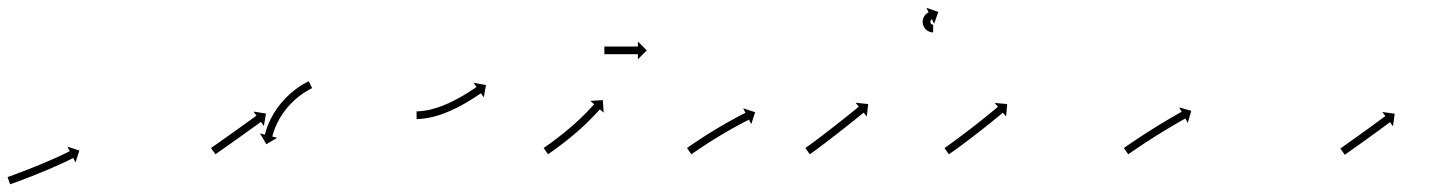

<svg xmlns="http://www.w3.org/2000/svg" viewBox="-23 -471 3764 501"><path d="M-1.3 -9.6C-1.9 -9.4 -2.5 -9.2 -3.2 -9L3.5 9.9C4.1 9.7 4.8 9.5 5.4 9.2L5.4 9.2L5.4 9.2C7.2 8.6 8.9 8 10.7 7.3L10.7 7.3L10.7 7.3C13.5 6.3 16.2 5.3 19 4.3L19 4.3L19 4.3C22.5 3 26.1 1.7 29.6 0.4L29.7 0.3L29.7 0.3C33.9 -1.2 38.1 -2.8 42.2 -4.4L42.3 -4.4L42.3 -4.4C46.9 -6.2 51.6 -8 56.3 -9.8L56.3 -9.8L56.3 -9.8C61.3 -11.8 66.2 -13.8 71.2 -15.7L71.2 -15.7L71.2 -15.8C76.4 -17.8 81.5 -19.9 86.6 -22L86.6 -22L86.6 -22C91.7 -24.1 96.8 -26.2 101.9 -28.4L101.9 -28.4L102 -28.4C106.9 -30.5 111.8 -32.6 116.7 -34.7L116.7 -34.8L116.8 -34.8C121.4 -36.8 125.9 -38.8 130.5 -40.9L130.5 -40.9L130.5 -40.9C134.6 -42.7 138.7 -44.6 142.8 -46.5L142.8 -46.5L142.8 -46.5C146.3 -48.1 149.7 -49.8 153.2 -51.4L153.2 -51.4L153.2 -51.4C155.8 -52.7 158.5 -54 161.1 -55.3L161.1 -55.3L161.1 -55.3C162.8 -56.2 164.5 -57 166.2 -57.9L166.2 -57.9L166.2 -57.9C166.8 -58.2 167.4 -58.5 168 -58.8L174 -47L184.1 -78.2L153 -88.3L159 -76.6C158.4 -76.3 157.8 -76 157.2 -75.7L157.2 -75.7L157.2 -75.7C155.5 -74.9 153.9 -74 152.2 -73.2L152.2 -73.2L152.3 -73.2C149.7 -72 147.1 -70.7 144.5 -69.4L144.5 -69.4L144.5 -69.4C141.1 -67.8 137.7 -66.2 134.3 -64.6L134.4 -64.6L134.4 -64.6C130.4 -62.8 126.3 -60.9 122.3 -59.1L122.3 -59.1L122.3 -59.1C117.8 -57.1 113.3 -55.1 108.7 -53.1L108.7 -53.1L108.8 -53.1C103.9 -51 99 -48.9 94.1 -46.8L94.1 -46.8L94.2 -46.8C89.1 -44.7 84.1 -42.6 79 -40.5L79 -40.5L79 -40.5C73.9 -38.4 68.9 -36.4 63.8 -34.3L63.8 -34.3L63.8 -34.3C58.9 -32.4 53.9 -30.4 49 -28.5L49 -28.5L49 -28.5C44.4 -26.7 39.7 -24.9 35.1 -23.1L35.1 -23.1L35.1 -23.1C31 -21.5 26.8 -19.9 22.6 -18.4L22.6 -18.4L22.7 -18.4C19.1 -17.1 15.6 -15.8 12.1 -14.5L12.1 -14.5L12.1 -14.5C9.4 -13.5 6.6 -12.5 3.9 -11.5L3.9 -11.5L3.9 -11.5C2.2 -10.9 0.4 -10.2 -1.3 -9.6L-1.3 -9.6Z M528.9 -85.7C528.5 -85.4 528 -85.1 527.6 -84.8L539 -68.4C539.5 -68.7 539.9 -69 540.4 -69.3C541.6 -70.2 542.9 -71.1 544.2 -72C546.1 -73.4 548.1 -74.7 550.1 -76.1C552.6 -77.9 555.1 -79.7 557.7 -81.5C560.7 -83.6 563.7 -85.7 566.7 -87.8C570.1 -90.2 573.5 -92.6 576.8 -95C580.4 -97.5 584 -100 587.6 -102.6C591.3 -105.2 595 -107.8 598.7 -110.5C602.4 -113.1 606.1 -115.7 609.8 -118.4C613.3 -120.9 616.9 -123.5 620.5 -126.1C623.8 -128.4 627.1 -130.8 630.5 -133.2C633.5 -135.4 636.5 -137.5 639.5 -139.7C642 -141.5 644.5 -143.3 647 -145.1C649 -146.5 650.9 -147.9 652.9 -149.3C654.1 -150.3 655.4 -151.2 656.6 -152.1C657.1 -152.4 657.5 -152.7 657.9 -153L665.6 -142.3L670.9 -174.7L638.5 -179.9L646.2 -169.2C645.8 -168.9 645.4 -168.6 644.9 -168.3C643.7 -167.4 642.4 -166.5 641.2 -165.6C639.2 -164.2 637.3 -162.8 635.3 -161.4C632.8 -159.6 630.3 -157.7 627.8 -155.9C624.8 -153.8 621.8 -151.6 618.8 -149.5C615.5 -147.1 612.1 -144.7 608.8 -142.3C605.3 -139.8 601.7 -137.2 598.1 -134.6C594.4 -132 590.7 -129.4 587.1 -126.8C583.4 -124.1 579.7 -121.5 576 -118.9C572.4 -116.3 568.8 -113.8 565.3 -111.3C561.9 -108.9 558.6 -106.5 555.2 -104.2C552.2 -102.1 549.2 -100 546.2 -97.8C543.7 -96.1 541.1 -94.3 538.6 -92.5C536.6 -91.1 534.7 -89.7 532.7 -88.4C531.4 -87.5 530.2 -86.6 528.9 -85.7ZM789.6 -240C790.2 -240.3 790.8 -240.6 791.4 -240.9L782.9 -259C782.3 -258.7 781.7 -258.4 781.1 -258.1C781.1 -258.1 781.1 -258.1 781 -258.1C781 -258.1 781 -258.1 781 -258.1C779.2 -257.2 777.5 -256.3 775.8 -255.4C775.8 -255.4 775.7 -255.4 775.7 -255.4C775.7 -255.4 775.6 -255.4 775.6 -255.4C773 -254 770.3 -252.5 767.7 -251C767.7 -251 767.6 -250.9 767.6 -250.9C767.6 -250.9 767.5 -250.9 767.5 -250.9C764.2 -248.9 760.9 -246.8 757.6 -244.6C757.6 -244.6 757.5 -244.6 757.5 -244.6C757.4 -244.5 757.4 -244.5 757.4 -244.5C753.6 -241.9 749.8 -239.2 746.1 -236.4C746.1 -236.4 746.1 -236.4 746.1 -236.3C746 -236.3 746 -236.3 746 -236.3C741.9 -233.1 738 -229.8 734.1 -226.4C734.1 -226.4 734 -226.4 734 -226.3C733.9 -226.3 733.9 -226.2 733.9 -226.2C729.8 -222.5 725.9 -218.7 722 -214.8C722 -214.8 721.9 -214.8 721.9 -214.7C721.8 -214.7 721.8 -214.6 721.8 -214.6C717.9 -210.5 714.1 -206.2 710.4 -201.9C710.4 -201.9 710.4 -201.9 710.3 -201.8C710.3 -201.8 710.3 -201.7 710.3 -201.7C706.7 -197.3 703.2 -192.8 699.9 -188.2C699.9 -188.2 699.8 -188.1 699.8 -188.1C699.8 -188 699.7 -187.9 699.7 -187.9C696.6 -183.4 693.6 -178.8 690.7 -174.1C690.7 -174.1 690.7 -174 690.7 -174C690.6 -173.9 690.6 -173.8 690.6 -173.8C688 -169.4 685.5 -164.8 683.2 -160.2C683.2 -160.2 683.2 -160.2 683.1 -160.1C683.1 -160.1 683.1 -160 683.1 -160C681.1 -155.9 679.2 -151.6 677.3 -147.4C677.3 -147.4 677.3 -147.3 677.3 -147.3C677.3 -147.2 677.3 -147.2 677.3 -147.2C675.8 -143.5 674.4 -139.9 673.1 -136.2C673.1 -136.2 673.1 -136.2 673.1 -136.1C673.1 -136.1 673 -136 673 -136C672.1 -133.2 671.2 -130.3 670.3 -127.4C670.3 -127.4 670.3 -127.4 670.3 -127.3C670.3 -127.3 670.2 -127.3 670.2 -127.3C669.7 -125.4 669.2 -123.5 668.7 -121.7C668.7 -121.7 668.7 -121.6 668.7 -121.6C668.7 -121.6 668.7 -121.6 668.7 -121.6C668.5 -120.9 668.3 -120.3 668.2 -119.6L655.4 -122.9L672.1 -94.7L700.3 -111.4L687.5 -114.7C687.7 -115.3 687.9 -116 688 -116.6C688 -116.6 688 -116.6 688 -116.6C688 -116.5 688 -116.5 688 -116.5C688.5 -118.3 689 -120 689.5 -121.8C689.5 -121.8 689.5 -121.7 689.4 -121.7C689.4 -121.7 689.4 -121.6 689.4 -121.6C690.2 -124.3 691.1 -127 692 -129.7C692 -129.7 692 -129.6 692 -129.6C692 -129.5 691.9 -129.5 691.9 -129.5C693.2 -132.9 694.5 -136.4 695.8 -139.7C695.8 -139.7 695.8 -139.7 695.8 -139.6C695.8 -139.6 695.7 -139.5 695.7 -139.5C697.4 -143.5 699.2 -147.5 701.1 -151.3C701.1 -151.3 701.1 -151.3 701.1 -151.2C701 -151.2 701 -151.1 701 -151.1C703.2 -155.4 705.5 -159.7 707.9 -163.9C707.9 -163.9 707.9 -163.8 707.9 -163.7C707.8 -163.7 707.8 -163.6 707.8 -163.6C710.5 -168 713.3 -172.4 716.2 -176.6C716.2 -176.6 716.2 -176.6 716.2 -176.5C716.1 -176.5 716.1 -176.4 716.1 -176.4C719.2 -180.8 722.5 -185 725.8 -189.2C725.8 -189.2 725.8 -189.1 725.7 -189.1C725.7 -189 725.6 -189 725.6 -189C729.1 -193 732.7 -197 736.3 -200.9C736.3 -200.9 736.3 -200.8 736.3 -200.8C736.2 -200.8 736.2 -200.7 736.2 -200.7C739.8 -204.4 743.5 -208 747.4 -211.5C747.4 -211.5 747.3 -211.4 747.3 -211.4C747.2 -211.3 747.2 -211.3 747.2 -211.3C750.8 -214.5 754.6 -217.6 758.4 -220.6C758.4 -220.6 758.3 -220.5 758.3 -220.5C758.2 -220.5 758.2 -220.4 758.2 -220.4C761.6 -223 765.1 -225.6 768.7 -228C768.7 -228 768.7 -228 768.6 -228C768.6 -227.9 768.5 -227.9 768.5 -227.9C771.6 -229.9 774.7 -231.9 777.8 -233.7C777.8 -233.7 777.8 -233.7 777.7 -233.7C777.7 -233.7 777.7 -233.6 777.7 -233.6C780.1 -235 782.5 -236.4 785 -237.7C785 -237.7 785 -237.7 784.9 -237.7C784.9 -237.7 784.9 -237.7 784.9 -237.7C786.5 -238.5 788.1 -239.3 789.7 -240.1C789.7 -240.1 789.7 -240.1 789.7 -240.1C789.7 -240 789.6 -240 789.6 -240Z M1065.9 -180.5C1065.2 -180.5 1064.6 -180.5 1063.9 -180.5L1064.1 -160.5C1064.7 -160.5 1065.4 -160.5 1066.1 -160.5C1066.1 -160.5 1066.1 -160.5 1066.1 -160.5C1066.2 -160.5 1066.2 -160.5 1066.2 -160.5C1068.2 -160.6 1070.1 -160.6 1072.1 -160.7C1072.1 -160.7 1072.1 -160.7 1072.2 -160.7C1072.2 -160.7 1072.3 -160.7 1072.3 -160.7C1075.3 -160.9 1078.3 -161.2 1081.4 -161.5C1081.4 -161.5 1081.4 -161.5 1081.5 -161.5C1081.5 -161.5 1081.6 -161.5 1081.6 -161.5C1085.5 -162 1089.4 -162.6 1093.2 -163.2C1093.2 -163.2 1093.3 -163.2 1093.3 -163.2C1093.4 -163.3 1093.5 -163.3 1093.5 -163.3C1098 -164.1 1102.5 -165.1 1107 -166.2C1107 -166.2 1107.1 -166.2 1107.1 -166.2C1107.2 -166.2 1107.2 -166.2 1107.2 -166.2C1112.2 -167.5 1117.1 -168.9 1122.1 -170.4C1122.1 -170.4 1122.1 -170.5 1122.2 -170.5C1122.2 -170.5 1122.3 -170.5 1122.3 -170.5C1127.5 -172.2 1132.6 -174 1137.7 -176C1137.7 -176 1137.8 -176 1137.8 -176C1137.9 -176 1137.9 -176 1137.9 -176C1143.1 -178.1 1148.3 -180.3 1153.5 -182.5C1153.5 -182.5 1153.5 -182.5 1153.6 -182.5C1153.6 -182.6 1153.6 -182.6 1153.6 -182.6C1158.7 -184.9 1163.8 -187.3 1168.8 -189.8C1168.8 -189.8 1168.9 -189.8 1168.9 -189.8C1168.9 -189.8 1169 -189.8 1169 -189.8C1173.8 -192.3 1178.6 -194.8 1183.4 -197.4C1183.4 -197.4 1183.4 -197.4 1183.4 -197.4C1183.4 -197.4 1183.5 -197.5 1183.5 -197.5C1187.9 -199.9 1192.3 -202.4 1196.7 -205C1196.7 -205 1196.7 -205 1196.7 -205C1196.7 -205 1196.7 -205 1196.7 -205C1200.6 -207.4 1204.5 -209.7 1208.3 -212.1C1208.3 -212.1 1208.4 -212.1 1208.4 -212.1C1208.4 -212.1 1208.4 -212.1 1208.4 -212.1C1211.6 -214.2 1214.8 -216.3 1218 -218.4C1218 -218.4 1218.1 -218.4 1218.1 -218.4C1218.1 -218.4 1218.1 -218.4 1218.1 -218.4C1220.6 -220 1223 -221.6 1225.4 -223.3L1225.5 -223.3L1225.5 -223.3C1227 -224.4 1228.6 -225.5 1230.2 -226.5L1230.2 -226.5L1230.2 -226.5C1230.7 -226.9 1231.3 -227.3 1231.8 -227.7L1239.4 -216.9L1245.1 -249.1L1212.9 -254.9L1220.4 -244.1C1219.9 -243.7 1219.3 -243.4 1218.8 -243L1218.8 -243L1218.8 -243C1217.3 -241.9 1215.7 -240.9 1214.2 -239.8L1214.2 -239.9L1214.2 -239.9C1211.9 -238.3 1209.5 -236.7 1207.1 -235.1C1207.1 -235.1 1207.1 -235.1 1207.1 -235.1C1207.1 -235.1 1207.1 -235.1 1207.1 -235.1C1204 -233.1 1200.8 -231 1197.7 -229C1197.7 -229 1197.7 -229.1 1197.7 -229.1C1197.7 -229.1 1197.8 -229.1 1197.8 -229.1C1194 -226.8 1190.3 -224.5 1186.5 -222.2C1186.5 -222.2 1186.5 -222.2 1186.5 -222.2C1186.5 -222.2 1186.5 -222.2 1186.5 -222.2C1182.3 -219.8 1178 -217.3 1173.7 -214.9C1173.7 -214.9 1173.8 -214.9 1173.8 -215C1173.8 -215 1173.8 -215 1173.8 -215C1169.2 -212.5 1164.6 -210 1159.9 -207.7C1159.9 -207.7 1159.9 -207.7 1160 -207.7C1160 -207.7 1160 -207.7 1160 -207.7C1155.2 -205.3 1150.3 -203 1145.4 -200.8C1145.4 -200.8 1145.4 -200.8 1145.4 -200.8C1145.5 -200.8 1145.5 -200.8 1145.5 -200.8C1140.6 -198.7 1135.6 -196.6 1130.6 -194.6C1130.6 -194.6 1130.6 -194.6 1130.6 -194.7C1130.7 -194.7 1130.7 -194.7 1130.7 -194.7C1125.8 -192.9 1120.9 -191.1 1116 -189.5C1116 -189.5 1116 -189.5 1116.1 -189.5C1116.1 -189.5 1116.2 -189.6 1116.2 -189.6C1111.6 -188.1 1106.9 -186.8 1102.2 -185.6C1102.2 -185.6 1102.2 -185.6 1102.3 -185.6C1102.4 -185.6 1102.4 -185.6 1102.4 -185.6C1098.2 -184.6 1094 -183.7 1089.7 -182.9C1089.7 -182.9 1089.8 -182.9 1089.8 -182.9C1089.9 -182.9 1089.9 -183 1089.9 -183C1086.4 -182.4 1082.8 -181.8 1079.1 -181.4C1079.1 -181.4 1079.2 -181.4 1079.2 -181.4C1079.3 -181.4 1079.3 -181.4 1079.3 -181.4C1076.6 -181.1 1073.8 -180.9 1071 -180.7C1071 -180.7 1071 -180.7 1071.1 -180.7C1071.1 -180.7 1071.2 -180.7 1071.2 -180.7C1069.4 -180.6 1067.6 -180.6 1065.8 -180.5C1065.8 -180.5 1065.8 -180.5 1065.8 -180.5C1065.9 -180.5 1065.9 -180.5 1065.9 -180.5Z M1397.2 -85.9C1396.6 -85.5 1396.1 -85.2 1395.6 -84.8L1407 -68.4C1407.6 -68.8 1408.1 -69.2 1408.6 -69.5L1408.7 -69.5L1408.7 -69.5C1410.2 -70.6 1411.7 -71.7 1413.3 -72.8L1413.3 -72.8L1413.3 -72.8C1415.7 -74.5 1418.1 -76.2 1420.4 -77.9L1420.5 -77.9L1420.5 -77.9C1423.6 -80.1 1426.6 -82.4 1429.7 -84.6L1429.7 -84.6L1429.7 -84.7C1433.3 -87.3 1436.9 -90 1440.5 -92.7C1440.5 -92.7 1440.6 -92.7 1440.6 -92.7C1440.6 -92.7 1440.6 -92.8 1440.6 -92.8C1444.6 -95.8 1448.6 -98.9 1452.5 -102C1452.5 -102 1452.5 -102 1452.5 -102C1452.6 -102 1452.6 -102 1452.6 -102C1456.8 -105.3 1461 -108.7 1465.2 -112.1C1465.2 -112.1 1465.2 -112.1 1465.2 -112.1C1465.2 -112.1 1465.2 -112.1 1465.2 -112.1C1469.5 -115.7 1473.8 -119.2 1478 -122.8C1478 -122.8 1478 -122.8 1478 -122.8C1478.1 -122.9 1478.1 -122.9 1478.1 -122.9C1482.3 -126.5 1486.5 -130.2 1490.6 -133.9C1490.6 -133.9 1490.6 -133.9 1490.6 -133.9C1490.7 -133.9 1490.7 -133.9 1490.7 -133.9C1494.7 -137.5 1498.6 -141.2 1502.6 -144.9C1502.6 -144.9 1502.6 -144.9 1502.6 -144.9C1502.6 -144.9 1502.6 -144.9 1502.6 -144.9C1506.3 -148.4 1509.9 -151.9 1513.5 -155.4C1513.5 -155.4 1513.5 -155.4 1513.5 -155.4C1513.5 -155.5 1513.6 -155.5 1513.6 -155.5C1516.8 -158.7 1519.9 -161.9 1523.1 -165.1C1523.1 -165.1 1523.1 -165.1 1523.1 -165.1C1523.1 -165.1 1523.1 -165.2 1523.1 -165.2C1525.8 -167.9 1528.4 -170.7 1531 -173.5L1531 -173.5L1531.1 -173.5C1533.1 -175.6 1535.1 -177.8 1537 -180L1537.1 -180L1537.1 -180C1538.3 -181.4 1539.6 -182.8 1540.9 -184.2L1540.9 -184.2L1540.9 -184.2C1541.3 -184.7 1541.8 -185.2 1542.2 -185.7L1552.1 -177L1550.1 -209.7L1517.4 -207.8L1527.3 -199C1526.8 -198.5 1526.4 -198 1525.9 -197.6L1526 -197.6L1526 -197.6C1524.7 -196.2 1523.5 -194.8 1522.2 -193.4L1522.3 -193.4L1522.3 -193.5C1520.3 -191.3 1518.4 -189.2 1516.4 -187.1L1516.4 -187.1L1516.4 -187.1C1513.9 -184.4 1511.3 -181.7 1508.7 -179C1508.7 -179 1508.7 -179 1508.7 -179C1508.8 -179.1 1508.8 -179.1 1508.8 -179.1C1505.7 -175.9 1502.6 -172.8 1499.4 -169.6C1499.4 -169.6 1499.4 -169.7 1499.5 -169.7C1499.5 -169.7 1499.5 -169.7 1499.5 -169.7C1496 -166.2 1492.4 -162.8 1488.8 -159.4C1488.8 -159.4 1488.9 -159.4 1488.9 -159.4C1488.9 -159.4 1488.9 -159.5 1488.9 -159.5C1485 -155.9 1481.2 -152.3 1477.2 -148.7C1477.2 -148.7 1477.3 -148.7 1477.3 -148.8C1477.3 -148.8 1477.3 -148.8 1477.3 -148.8C1473.2 -145.2 1469.1 -141.6 1465 -138C1465 -138 1465 -138 1465 -138C1465.1 -138 1465.1 -138.1 1465.1 -138.1C1460.9 -134.5 1456.7 -131 1452.5 -127.6C1452.5 -127.6 1452.5 -127.6 1452.5 -127.6C1452.6 -127.6 1452.6 -127.6 1452.6 -127.6C1448.5 -124.3 1444.3 -121 1440.2 -117.7C1440.2 -117.7 1440.2 -117.7 1440.2 -117.7C1440.2 -117.7 1440.2 -117.7 1440.2 -117.7C1436.3 -114.7 1432.4 -111.7 1428.5 -108.7C1428.5 -108.7 1428.5 -108.7 1428.5 -108.7C1428.5 -108.7 1428.5 -108.7 1428.5 -108.7C1425 -106 1421.4 -103.4 1417.8 -100.7L1417.9 -100.8L1417.9 -100.8C1414.8 -98.5 1411.8 -96.3 1408.8 -94.1L1408.8 -94.2L1408.8 -94.2C1406.4 -92.5 1404.1 -90.8 1401.7 -89.1L1401.7 -89.1L1401.7 -89.1C1400.2 -88.1 1398.7 -87 1397.2 -85.9L1397.2 -85.9ZM1555 -349.5C1554.7 -349.5 1554.3 -349.5 1554 -349.5V-329.5C1554.3 -329.5 1554.7 -329.5 1555 -329.5C1555.9 -329.5 1556.8 -329.5 1557.8 -329.5C1559.2 -329.5 1560.6 -329.5 1562.1 -329.5C1563.9 -329.5 1565.8 -329.5 1567.7 -329.5C1569.9 -329.5 1572.1 -329.5 1574.3 -329.5C1576.8 -329.5 1579.2 -329.5 1581.7 -329.5C1584.3 -329.5 1587 -329.5 1589.6 -329.5C1592.3 -329.5 1595 -329.5 1597.7 -329.5C1600.5 -329.5 1603.2 -329.5 1605.9 -329.5C1608.5 -329.5 1611.2 -329.5 1613.8 -329.5C1616.3 -329.5 1618.7 -329.5 1621.2 -329.5C1623.4 -329.5 1625.6 -329.5 1627.8 -329.5C1629.7 -329.5 1631.6 -329.5 1633.4 -329.5C1634.9 -329.5 1636.3 -329.5 1637.7 -329.5C1638.7 -329.5 1639.6 -329.5 1640.5 -329.5C1640.8 -329.5 1641.2 -329.5 1641.5 -329.5V-316.3L1664.7 -339.5L1641.5 -362.7V-349.5C1641.2 -349.5 1640.8 -349.5 1640.5 -349.5C1639.6 -349.5 1638.7 -349.5 1637.7 -349.5C1636.3 -349.5 1634.9 -349.5 1633.4 -349.5C1631.6 -349.5 1629.7 -349.5 1627.8 -349.5C1625.6 -349.5 1623.4 -349.5 1621.2 -349.5C1618.7 -349.5 1616.3 -349.5 1613.8 -349.5C1611.2 -349.5 1608.5 -349.5 1605.9 -349.5C1603.2 -349.5 1600.5 -349.5 1597.7 -349.5C1595 -349.5 1592.3 -349.5 1589.6 -349.5C1587 -349.5 1584.3 -349.5 1581.7 -349.5C1579.2 -349.5 1576.8 -349.5 1574.3 -349.5C1572.1 -349.5 1569.9 -349.5 1567.7 -349.5C1565.8 -349.5 1563.9 -349.5 1562.1 -349.5C1560.6 -349.5 1559.2 -349.5 1557.8 -349.5C1556.8 -349.5 1555.9 -349.5 1555 -349.5Z M1771.2 -85.9C1770.7 -85.6 1770.1 -85.2 1769.6 -84.8L1781 -68.4C1781.5 -68.8 1782.1 -69.1 1782.6 -69.5C1784.2 -70.6 1785.7 -71.6 1787.2 -72.7L1787.2 -72.7L1787.2 -72.7C1789.6 -74.3 1792 -76 1794.4 -77.6L1794.4 -77.6L1794.4 -77.6C1797.5 -79.7 1800.6 -81.8 1803.7 -83.9L1803.7 -83.9L1803.7 -83.9C1807.4 -86.3 1811.1 -88.8 1814.8 -91.2L1814.8 -91.2L1814.7 -91.2C1818.9 -93.9 1823 -96.6 1827.2 -99.3L1827.2 -99.3L1827.2 -99.3C1831.7 -102.1 1836.1 -105 1840.6 -107.8L1840.6 -107.8L1840.6 -107.7C1845.2 -110.6 1849.9 -113.5 1854.6 -116.3L1854.6 -116.3L1854.5 -116.3C1859.2 -119.1 1863.9 -121.9 1868.7 -124.7L1868.6 -124.7L1868.6 -124.7C1873.2 -127.3 1877.8 -130 1882.4 -132.6L1882.4 -132.6L1882.3 -132.6C1886.7 -135 1891 -137.4 1895.3 -139.8L1895.3 -139.8L1895.3 -139.8C1899.2 -141.9 1903.1 -144 1907 -146.1L1907 -146.1L1907 -146.1C1910.3 -147.9 1913.6 -149.6 1916.9 -151.4L1916.9 -151.4L1916.9 -151.4C1919.4 -152.7 1922 -154.1 1924.6 -155.4L1924.6 -155.4L1924.6 -155.4C1926.2 -156.2 1927.9 -157.1 1929.5 -157.9C1930.1 -158.2 1930.7 -158.5 1931.3 -158.8L1937.3 -147.1L1947.4 -178.3L1916.2 -188.4L1922.2 -176.6C1921.6 -176.3 1921 -176 1920.4 -175.7C1918.8 -174.9 1917.1 -174 1915.4 -173.2L1915.4 -173.2L1915.4 -173.2C1912.8 -171.8 1910.2 -170.5 1907.6 -169.1L1907.6 -169.1L1907.6 -169.1C1904.2 -167.3 1900.9 -165.6 1897.5 -163.8L1897.5 -163.8L1897.5 -163.8C1893.6 -161.6 1889.6 -159.5 1885.7 -157.3L1885.7 -157.3L1885.6 -157.3C1881.3 -154.9 1876.9 -152.4 1872.5 -150L1872.5 -150L1872.5 -150C1867.8 -147.3 1863.2 -144.6 1858.6 -141.9L1858.5 -141.9L1858.5 -141.9C1853.7 -139.1 1849 -136.3 1844.3 -133.4L1844.2 -133.4L1844.2 -133.4C1839.5 -130.6 1834.8 -127.7 1830.1 -124.8L1830 -124.7L1830 -124.7C1825.5 -121.9 1821 -119 1816.4 -116.2L1816.4 -116.1L1816.4 -116.1C1812.2 -113.4 1808 -110.7 1803.8 -108L1803.8 -108L1803.8 -107.9C1800 -105.5 1796.3 -103 1792.6 -100.5L1792.5 -100.5L1792.5 -100.5C1789.4 -98.4 1786.2 -96.3 1783.1 -94.1L1783.1 -94.1L1783.1 -94.1C1780.7 -92.5 1778.3 -90.8 1775.9 -89.2L1775.9 -89.2L1775.8 -89.2C1774.3 -88.1 1772.8 -87 1771.2 -85.9Z M2080.2 -85.9C2079.7 -85.6 2079.1 -85.2 2078.6 -84.8L2090 -68.4C2090.5 -68.8 2091.1 -69.1 2091.6 -69.5L2091.6 -69.5L2091.7 -69.5C2093.2 -70.6 2094.8 -71.7 2096.3 -72.8L2096.3 -72.8L2096.3 -72.8C2098.7 -74.6 2101.1 -76.3 2103.5 -78L2103.5 -78L2103.5 -78C2106.6 -80.3 2109.6 -82.5 2112.7 -84.8L2112.7 -84.8L2112.7 -84.8C2116.3 -87.5 2119.9 -90.2 2123.4 -92.9L2123.4 -92.9L2123.5 -92.9C2127.4 -95.9 2131.4 -98.9 2135.4 -101.9L2135.4 -101.9L2135.4 -101.9C2139.7 -105.2 2143.9 -108.4 2148.1 -111.7L2148.1 -111.7L2148.1 -111.7C2152.5 -115.1 2156.9 -118.5 2161.2 -121.8L2161.2 -121.9L2161.2 -121.9C2165.6 -125.2 2169.9 -128.6 2174.2 -132L2174.3 -132L2174.3 -132.1C2178.5 -135.4 2182.6 -138.7 2186.8 -142L2186.8 -142L2186.8 -142C2190.8 -145.1 2194.7 -148.2 2198.6 -151.3L2198.6 -151.3L2198.6 -151.3C2202.1 -154.1 2205.6 -156.9 2209.1 -159.7L2209.1 -159.7L2209.1 -159.7C2212 -162.1 2215 -164.4 2217.9 -166.8C2220.2 -168.7 2222.4 -170.5 2224.7 -172.3C2226.2 -173.5 2227.6 -174.7 2229.1 -175.9C2229.6 -176.3 2230.1 -176.7 2230.6 -177.1L2238.9 -166.9L2242.3 -199.5L2209.6 -202.9L2218 -192.6C2217.5 -192.2 2216.9 -191.8 2216.4 -191.4C2215 -190.2 2213.5 -189 2212.1 -187.9C2209.8 -186 2207.6 -184.2 2205.3 -182.4C2202.4 -180 2199.5 -177.6 2196.5 -175.3L2196.5 -175.3L2196.5 -175.3C2193.1 -172.5 2189.6 -169.7 2186.1 -166.9L2186.1 -166.9L2186.1 -166.9C2182.2 -163.8 2178.3 -160.7 2174.4 -157.6L2174.4 -157.7L2174.4 -157.7C2170.3 -154.4 2166.1 -151.1 2161.9 -147.8L2161.9 -147.8L2161.9 -147.8C2157.6 -144.4 2153.3 -141 2148.9 -137.6L2148.9 -137.6L2148.9 -137.6C2144.6 -134.3 2140.3 -130.9 2135.9 -127.5L2135.9 -127.5L2135.9 -127.6C2131.7 -124.3 2127.5 -121.1 2123.3 -117.8L2123.3 -117.8L2123.3 -117.8C2119.3 -114.8 2115.4 -111.8 2111.4 -108.8L2111.4 -108.8L2111.4 -108.8C2107.9 -106.2 2104.3 -103.5 2100.7 -100.8L2100.7 -100.8L2100.7 -100.8C2097.7 -98.6 2094.7 -96.4 2091.7 -94.2L2091.7 -94.2L2091.7 -94.2C2089.4 -92.5 2087 -90.8 2084.7 -89.1L2084.7 -89.1L2084.7 -89.1C2083.2 -88 2081.7 -87 2080.2 -85.9L2080.2 -85.9ZM2411.3 -386.5C2411.5 -386.5 2411.7 -386.5 2411.9 -386.5L2412.1 -406.5C2411.9 -406.5 2411.8 -406.5 2411.7 -406.5C2411.7 -406.5 2411.7 -406.5 2411.8 -406.5C2411.8 -406.5 2411.9 -406.5 2411.9 -406.5C2411.5 -406.5 2411.2 -406.5 2410.9 -406.6C2410.9 -406.6 2411 -406.6 2411.1 -406.5C2411.2 -406.5 2411.3 -406.5 2411.3 -406.5C2410.8 -406.6 2410.3 -406.7 2409.9 -406.8C2409.9 -406.8 2410 -406.8 2410.1 -406.7C2410.2 -406.7 2410.4 -406.7 2410.4 -406.7C2409.8 -406.8 2409.2 -407 2408.6 -407.3C2408.6 -407.3 2408.7 -407.2 2408.9 -407.1C2409 -407.1 2409.2 -407 2409.2 -407C2408.5 -407.3 2407.9 -407.7 2407.3 -408.1C2407.3 -408.1 2407.4 -408 2407.6 -407.9C2407.7 -407.8 2407.9 -407.7 2407.9 -407.7C2407.2 -408.2 2406.6 -408.7 2406.1 -409.3C2406.1 -409.3 2406.2 -409.2 2406.3 -409C2406.5 -408.9 2406.6 -408.7 2406.6 -408.7C2406 -409.4 2405.5 -410.2 2405.1 -410.9C2405.1 -410.9 2405.2 -410.7 2405.3 -410.5C2405.4 -410.4 2405.5 -410.2 2405.5 -410.2C2405.1 -411 2404.8 -411.8 2404.6 -412.7C2404.6 -412.7 2404.6 -412.5 2404.7 -412.3C2404.7 -412.1 2404.8 -411.9 2404.8 -411.9C2404.6 -412.8 2404.5 -413.7 2404.5 -414.6C2404.5 -414.6 2404.5 -414.4 2404.5 -414.2C2404.5 -414 2404.5 -413.8 2404.5 -413.8C2404.5 -414.7 2404.7 -415.6 2404.9 -416.5C2404.9 -416.5 2404.8 -416.3 2404.8 -416.1C2404.7 -415.9 2404.7 -415.7 2404.7 -415.7C2404.9 -416.5 2405.2 -417.2 2405.6 -418C2405.6 -418 2405.5 -417.8 2405.4 -417.6C2405.3 -417.5 2405.2 -417.3 2405.2 -417.3C2405.6 -417.9 2406 -418.6 2406.5 -419.1C2406.5 -419.1 2406.4 -419 2406.3 -418.9C2406.2 -418.8 2406.1 -418.6 2406.1 -418.6C2406.5 -419.1 2406.9 -419.5 2407.4 -420C2407.4 -420 2407.3 -419.9 2407.2 -419.8C2407.1 -419.7 2407 -419.6 2407 -419.6C2407.4 -419.9 2407.7 -420.2 2408.1 -420.5C2408.1 -420.5 2408.1 -420.4 2408 -420.4C2407.9 -420.3 2407.8 -420.3 2407.8 -420.3C2408.1 -420.4 2408.4 -420.6 2408.6 -420.7C2408.6 -420.7 2408.6 -420.7 2408.5 -420.7C2408.5 -420.7 2408.5 -420.6 2408.5 -420.6C2408.6 -420.7 2408.7 -420.8 2408.8 -420.8L2414.6 -409L2425.3 -439.9L2394.4 -450.7L2400.1 -438.8C2399.9 -438.7 2399.7 -438.6 2399.5 -438.5C2399.5 -438.5 2399.5 -438.5 2399.4 -438.5C2399.4 -438.5 2399.4 -438.4 2399.4 -438.4C2398.7 -438.1 2398.1 -437.8 2397.5 -437.4C2397.5 -437.4 2397.5 -437.4 2397.4 -437.3C2397.3 -437.3 2397.2 -437.2 2397.2 -437.2C2396.3 -436.6 2395.5 -436 2394.6 -435.3C2394.6 -435.3 2394.5 -435.3 2394.4 -435.2C2394.3 -435.1 2394.2 -435 2394.2 -435C2393.2 -434.1 2392.2 -433.1 2391.2 -432.1C2391.2 -432.1 2391.1 -432 2391 -431.8C2390.9 -431.7 2390.8 -431.6 2390.8 -431.6C2389.8 -430.3 2388.9 -428.9 2388 -427.5C2388 -427.5 2387.9 -427.4 2387.9 -427.2C2387.8 -427.1 2387.7 -426.9 2387.7 -426.9C2386.9 -425.2 2386.2 -423.5 2385.6 -421.8C2385.6 -421.8 2385.6 -421.6 2385.5 -421.4C2385.5 -421.2 2385.4 -421 2385.4 -421C2385 -419.1 2384.7 -417.2 2384.5 -415.2C2384.5 -415.2 2384.5 -415 2384.5 -414.8C2384.5 -414.6 2384.5 -414.4 2384.5 -414.4C2384.5 -412.4 2384.7 -410.4 2385.1 -408.4C2385.1 -408.4 2385.1 -408.2 2385.2 -408C2385.2 -407.8 2385.3 -407.6 2385.3 -407.6C2385.8 -405.6 2386.5 -403.7 2387.3 -401.8C2387.3 -401.8 2387.4 -401.6 2387.5 -401.5C2387.6 -401.3 2387.7 -401.1 2387.7 -401.1C2388.7 -399.4 2389.8 -397.7 2391 -396.2C2391 -396.2 2391.1 -396.1 2391.3 -395.9C2391.4 -395.8 2391.5 -395.6 2391.5 -395.6C2392.8 -394.3 2394.1 -393 2395.6 -391.9C2395.6 -391.9 2395.7 -391.8 2395.9 -391.7C2396 -391.6 2396.2 -391.5 2396.2 -391.5C2397.6 -390.6 2399 -389.7 2400.5 -389C2400.5 -389 2400.6 -388.9 2400.8 -388.9C2400.9 -388.8 2401.1 -388.8 2401.1 -388.8C2402.3 -388.2 2403.7 -387.8 2405 -387.4C2405 -387.4 2405.1 -387.4 2405.3 -387.3C2405.4 -387.3 2405.5 -387.3 2405.5 -387.3C2406.5 -387 2407.6 -386.8 2408.7 -386.7C2408.7 -386.7 2408.8 -386.7 2408.8 -386.7C2408.9 -386.7 2409 -386.7 2409 -386.7C2409.7 -386.6 2410.4 -386.5 2411.1 -386.5C2411.1 -386.5 2411.1 -386.5 2411.2 -386.5C2411.2 -386.5 2411.3 -386.5 2411.3 -386.5Z M2443.2 -85.9C2442.7 -85.6 2442.1 -85.2 2441.6 -84.8L2453 -68.4C2453.5 -68.8 2454.1 -69.1 2454.6 -69.5L2454.6 -69.5L2454.6 -69.5C2456.2 -70.6 2457.7 -71.7 2459.3 -72.8L2459.3 -72.8L2459.3 -72.8C2461.7 -74.5 2464.1 -76.2 2466.4 -77.9L2466.5 -77.9L2466.5 -77.9C2469.5 -80.1 2472.6 -82.3 2475.7 -84.6L2475.7 -84.6L2475.7 -84.6C2479.3 -87.2 2482.9 -89.9 2486.6 -92.5L2486.6 -92.5L2486.6 -92.5C2490.6 -95.5 2494.6 -98.5 2498.6 -101.5L2498.6 -101.5L2498.6 -101.5C2502.9 -104.7 2507.2 -108 2511.4 -111.2L2511.4 -111.2L2511.4 -111.2C2515.8 -114.6 2520.2 -117.9 2524.6 -121.3L2524.6 -121.3L2524.6 -121.3C2528.9 -124.7 2533.3 -128.1 2537.6 -131.5L2537.7 -131.5L2537.7 -131.5C2541.9 -134.8 2546.1 -138.1 2550.2 -141.4L2550.3 -141.4L2550.3 -141.5C2554.2 -144.6 2558.1 -147.7 2562 -150.8L2562 -150.8L2562 -150.8C2565.5 -153.6 2569 -156.5 2572.4 -159.3L2572.4 -159.3L2572.4 -159.3C2575.4 -161.7 2578.3 -164.1 2581.2 -166.5L2581.2 -166.5L2581.2 -166.5C2583.5 -168.4 2585.7 -170.2 2588 -172.1L2588 -172.1L2588 -172.1C2589.4 -173.3 2590.9 -174.5 2592.3 -175.7C2592.9 -176.1 2593.4 -176.6 2593.9 -177L2602.3 -166.9L2605.2 -199.5L2572.6 -202.4L2581 -192.3C2580.5 -191.9 2580 -191.5 2579.5 -191.1C2578.1 -189.9 2576.7 -188.7 2575.2 -187.5L2575.2 -187.5L2575.2 -187.5C2573 -185.6 2570.8 -183.8 2568.5 -181.9L2568.5 -181.9L2568.5 -182C2565.6 -179.6 2562.7 -177.2 2559.8 -174.8L2559.8 -174.8L2559.8 -174.8C2556.4 -172 2552.9 -169.2 2549.4 -166.4L2549.4 -166.4L2549.4 -166.4C2545.6 -163.3 2541.7 -160.2 2537.8 -157.1L2537.8 -157.1L2537.8 -157.1C2533.7 -153.8 2529.5 -150.5 2525.3 -147.2L2525.3 -147.2L2525.3 -147.2C2521 -143.9 2516.7 -140.5 2512.3 -137.1L2512.3 -137.1L2512.3 -137.1C2508 -133.8 2503.6 -130.4 2499.3 -127.1L2499.3 -127.1L2499.3 -127.1C2495.1 -123.9 2490.8 -120.7 2486.6 -117.5L2486.6 -117.5L2486.6 -117.5C2482.6 -114.5 2478.7 -111.6 2474.7 -108.6L2474.7 -108.6L2474.7 -108.6C2471.1 -106 2467.5 -103.3 2463.9 -100.7L2463.9 -100.7L2463.9 -100.7C2460.9 -98.5 2457.9 -96.3 2454.8 -94.1L2454.8 -94.1L2454.8 -94.2C2452.5 -92.5 2450.1 -90.8 2447.7 -89.1L2447.8 -89.1L2447.8 -89.1C2446.2 -88.1 2444.7 -87 2443.2 -85.9L2443.2 -85.9Z M2911.2 -85.9C2910.7 -85.6 2910.1 -85.2 2909.6 -84.8L2921 -68.4C2921.5 -68.8 2922.1 -69.1 2922.6 -69.5C2924.2 -70.6 2925.7 -71.6 2927.2 -72.7L2927.2 -72.7L2927.2 -72.7C2929.6 -74.3 2932 -76 2934.4 -77.6L2934.4 -77.6L2934.4 -77.6C2937.5 -79.7 2940.6 -81.8 2943.7 -84L2943.7 -83.9L2943.7 -83.9C2947.4 -86.4 2951.1 -88.9 2954.8 -91.4L2954.7 -91.4L2954.7 -91.4C2958.9 -94.1 2963 -96.8 2967.2 -99.5L2967.2 -99.5L2967.1 -99.5C2971.6 -102.4 2976.1 -105.3 2980.5 -108.2L2980.5 -108.2L2980.5 -108.2C2985.1 -111.1 2989.7 -114 2994.4 -117L2994.4 -117L2994.4 -117C2999 -119.9 3003.7 -122.8 3008.3 -125.6L3008.3 -125.6L3008.3 -125.6C3012.8 -128.4 3017.4 -131.2 3021.9 -133.9L3021.9 -133.9L3021.9 -133.9C3026.1 -136.4 3030.4 -139 3034.7 -141.5L3034.6 -141.5L3034.6 -141.5C3038.5 -143.8 3042.3 -146 3046.1 -148.2L3046.1 -148.2L3046.1 -148.2C3049.4 -150.1 3052.6 -152 3055.9 -153.9L3055.9 -153.9L3055.9 -153.9C3058.4 -155.3 3060.9 -156.7 3063.4 -158.1L3063.4 -158.1L3063.4 -158.1C3065 -159.1 3066.7 -160 3068.3 -160.9C3068.9 -161.2 3069.4 -161.5 3070 -161.8L3076.4 -150.3L3085.4 -181.9L3053.8 -190.8L3060.3 -179.3C3059.7 -179 3059.1 -178.7 3058.5 -178.3C3056.9 -177.4 3055.2 -176.5 3053.6 -175.6L3053.6 -175.6L3053.6 -175.6C3051 -174.1 3048.5 -172.7 3046 -171.2L3046 -171.2L3045.9 -171.2C3042.7 -169.3 3039.4 -167.4 3036.1 -165.5L3036.1 -165.5L3036.1 -165.5C3032.2 -163.3 3028.3 -161 3024.5 -158.7L3024.5 -158.7L3024.5 -158.7C3020.1 -156.2 3015.9 -153.6 3011.6 -151L3011.6 -151L3011.5 -151C3007 -148.2 3002.4 -145.5 2997.8 -142.7L2997.8 -142.7L2997.8 -142.6C2993.1 -139.7 2988.4 -136.8 2983.7 -133.9L2983.7 -133.9L2983.7 -133.9C2979.1 -130.9 2974.4 -128 2969.7 -125L2969.7 -125L2969.7 -125C2965.2 -122.1 2960.7 -119.2 2956.2 -116.3L2956.2 -116.3L2956.2 -116.3C2952 -113.5 2947.9 -110.8 2943.7 -108L2943.7 -108L2943.7 -108C2939.9 -105.5 2936.2 -103 2932.5 -100.5L2932.5 -100.5L2932.5 -100.5C2929.3 -98.4 2926.2 -96.3 2923.1 -94.1L2923.1 -94.1L2923.1 -94.1C2920.7 -92.5 2918.3 -90.8 2915.8 -89.2L2915.8 -89.2L2915.8 -89.1C2914.3 -88.1 2912.7 -87 2911.2 -85.9Z M3475.8 -84.4C3475.4 -84 3474.9 -83.7 3474.5 -83.4L3486.1 -67.1C3486.5 -67.4 3487 -67.7 3487.4 -68C3488.7 -68.9 3489.9 -69.8 3491.2 -70.7C3493.1 -72.1 3495.1 -73.5 3497 -74.9C3499.5 -76.6 3502 -78.4 3504.6 -80.2C3507.6 -82.3 3510.5 -84.5 3513.5 -86.6C3516.9 -89 3520.2 -91.3 3523.5 -93.7C3527.1 -96.2 3530.6 -98.8 3534.2 -101.3C3537.9 -104 3541.5 -106.6 3545.2 -109.2C3548.9 -111.9 3552.6 -114.5 3556.2 -117.2L3556.2 -117.2L3556.2 -117.2C3559.8 -119.7 3563.3 -122.3 3566.9 -124.9L3566.9 -124.9L3566.9 -124.9C3570.2 -127.3 3573.5 -129.7 3576.8 -132.1L3576.8 -132.1L3576.8 -132.1C3579.7 -134.3 3582.7 -136.5 3585.6 -138.7L3585.7 -138.7L3585.7 -138.7C3588.1 -140.5 3590.6 -142.4 3593.1 -144.2C3595.1 -145.6 3597 -147.1 3598.9 -148.5C3600.1 -149.4 3601.4 -150.3 3602.6 -151.3C3603 -151.6 3603.5 -151.9 3603.9 -152.3L3611.8 -141.7L3616.4 -174.2L3584 -178.8L3591.9 -168.2C3591.5 -167.9 3591 -167.6 3590.6 -167.3C3589.4 -166.4 3588.1 -165.4 3586.9 -164.5C3585 -163.1 3583.1 -161.7 3581.2 -160.3C3578.7 -158.4 3576.2 -156.6 3573.8 -154.7L3573.8 -154.8L3573.8 -154.8C3570.8 -152.6 3567.9 -150.4 3564.9 -148.3L3565 -148.3L3565 -148.3C3561.7 -145.9 3558.4 -143.4 3555.1 -141L3555.1 -141L3555.1 -141.1C3551.6 -138.5 3548 -135.9 3544.5 -133.4L3544.5 -133.4L3544.5 -133.4C3540.9 -130.7 3537.2 -128.1 3533.5 -125.5C3529.9 -122.8 3526.2 -120.2 3522.6 -117.6C3519 -115.1 3515.5 -112.5 3511.9 -110C3508.6 -107.6 3505.3 -105.3 3501.9 -102.9C3499 -100.8 3496 -98.7 3493 -96.5C3490.5 -94.7 3487.9 -93 3485.4 -91.2C3483.5 -89.8 3481.5 -88.4 3479.6 -87C3478.3 -86.1 3477.1 -85.2 3475.8 -84.4Z"/></svg>

Font: FRB American Cursive Just Arrows Extralight
Style: Italic
Weight: 200
Italic angle: -25°
Version: Version 2.0;Modular Font Editor K font №1